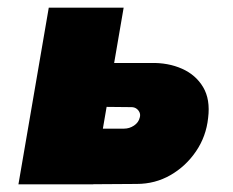

<svg xmlns="http://www.w3.org/2000/svg" viewBox="-20 -480 606 500"><path d="M107 -460 28 0H223L302 -460ZM223 -202 322 -201Q330 -201 335.5 -197Q341 -193 343.5 -187Q346 -181 344 -174Q341 -161 329 -153Q317 -145 303 -145H212L185 0L336 -1Q384 -1 424 -24Q464 -47 490.5 -86Q517 -125 522 -173Q528 -221 509 -253Q490 -285 454 -301Q418 -317 373 -316H241Z"/></svg>

Font: Jost Black
Style: Italic
Weight: 900
Italic angle: -5°
Version: Version 3.710